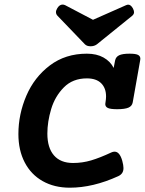

<svg xmlns="http://www.w3.org/2000/svg" viewBox="-20 -831 649 861"><path d="M609.4 -567.4Q609.4 -565.4 608.4 -559.6L575.2 -372.1Q572.3 -355.5 556.2 -348.4Q540 -341.3 505.4 -341.3Q475.6 -341.3 463.9 -346.7Q452.1 -352.1 452.1 -364.3Q452.1 -366.2 453.1 -372.1Q455.6 -387.7 455.6 -398.4Q455.6 -436 433.6 -457.8Q411.6 -479.5 369.6 -479.5Q306.2 -479.5 266.4 -439.2Q226.6 -398.9 209.5 -342Q192.4 -285.2 192.4 -231.9Q192.4 -168.5 221.9 -134.3Q251.5 -100.1 307.6 -100.1Q349.6 -100.1 388.9 -111.8Q428.2 -123.5 479.5 -147.5Q486.3 -150.9 494.1 -150.9Q516.6 -150.9 528.3 -109.9Q533.7 -89.8 533.7 -77.6Q533.7 -64 527.8 -55.2Q522 -46.4 510.3 -41Q397 10.7 293 10.7Q223.6 10.7 171.4 -18.8Q119.1 -48.3 90.8 -102.8Q62.5 -157.2 62.5 -230Q62.5 -318.4 98.1 -401.6Q133.8 -484.9 203.6 -537.6Q273.4 -590.3 369.6 -590.3Q413.6 -590.3 444.3 -573Q475.1 -555.7 489.7 -526.4L496.1 -559.6Q499.5 -576.2 514.6 -583.3Q529.8 -590.3 561 -590.3Q587.9 -590.3 598.6 -585Q609.4 -579.6 609.4 -567.4ZM554.7 -810.1Q566.9 -810.1 576.2 -793Q581.1 -783.2 581.1 -776.4Q581.1 -767.1 572.3 -759.8L414.6 -632.3Q402.8 -623.5 386.2 -623.5Q369.6 -623.5 360.8 -632.3L238.3 -759.8Q231 -767.1 231 -776.9Q231 -784.7 237.3 -794.9Q247.1 -810.5 260.7 -810.5Q266.6 -810.5 272.5 -807.6L397 -742.2L544.9 -807.6Q550.8 -810.1 554.7 -810.1Z"/></svg>

Font: Courier Prime
Style: Bold Italic
Weight: 700
Italic angle: -10°
Designer: Alan Dague-Greene
Foundry: Quote-Unquote Apps
Version: Version 3.018